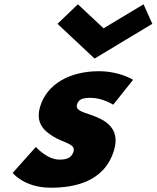

<svg xmlns="http://www.w3.org/2000/svg" viewBox="-20 -860 730 895"><path d="M343.1 -840 248 -749 420.8 -587 690 -749 649.1 -840 462.8 -728ZM440.2 -528C305.2 -528 198.4 -468 167.1 -363C144.2 -286 185.4 -250 229.4 -223C278.5 -193 333.6 -190 322.6 -153C312.4 -119 281.5 -116 256.5 -116C199.5 -116 147.1 -175 147.1 -175L39.1 -54C39.1 -54 92.5 15 216.5 15C321.5 15 466.7 -9 511.6 -160C542.9 -265 466.2 -303 404.5 -324C364.6 -338 331 -346 339.1 -373C346.2 -397 364.3 -404 403.3 -404C457.3 -404 507.8 -372 507.8 -372L600.3 -488C600.3 -488 539.2 -528 440.2 -528Z"/></svg>

Font: Hussar
Style: BdOblThree
Weight: 700
Foundry: Cannot Into Space Fonts
Version: Version 2.00